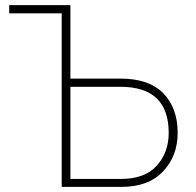

<svg xmlns="http://www.w3.org/2000/svg" viewBox="-20 -730 765 750"><path d="M221 0V-678H16V-710H255V-423H451Q562 -423 618 -365.5Q674 -308 674 -211Q674 -121 617 -60.5Q560 0 455 0ZM255 -31H452Q546 -31 592.5 -83Q639 -135 639 -211Q639 -391 450 -391H255Z"/></svg>

Font: Raleway-v4020 ExtraLight
Style: Regular
Weight: 275
Designer: Matt McInerney, Pablo Impallari, Rodrigo Fuenzalida
Foundry: Matt McInerney, Pablo Impallari, Rodrigo Fuenzalida
Version: Version 4.020;PS 004.020;hotconv 1.0.88;makeotf.lib2.5.64775